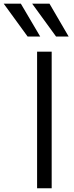

<svg xmlns="http://www.w3.org/2000/svg" viewBox="-97 -1008 397 1028"><path d="M-77.1 -988.3Q-54.7 -988.3 14.6 -988.3Q41 -944.3 118.2 -812.5Q101.6 -812.5 50.8 -812.5Q18.6 -856.4 -77.1 -988.3ZM75.2 -988.3Q98.6 -988.3 168 -988.3Q193.4 -944.3 270.5 -812.5Q253.9 -812.5 203.1 -812.5Q170.9 -856.4 75.2 -988.3ZM101.6 0Q101.6 -182.6 101.6 -731.4Q121.1 -731.4 179.7 -731.4Q179.7 -548.8 179.7 0Q160.2 0 101.6 0Z"/></svg>

Font: Gothic A1
Style: Regular
Weight: 400
Designer: HanYang I&C Co.,Ltd.
Version: Version 2.50